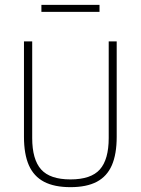

<svg xmlns="http://www.w3.org/2000/svg" viewBox="-20 -766 581 793"><path d="M271 7Q204.5 7 162 -15.2Q119.5 -37.5 99.2 -83.5Q79 -129.5 79 -201V-595H113V-196Q113 -107.5 149.8 -66.2Q186.5 -25 271 -25Q356 -25 392.5 -66.2Q429 -107.5 429 -196V-595H462V-201Q462 -129.5 442 -83.5Q422 -37.5 379.8 -15.2Q337.5 7 271 7ZM151 -717V-746H391V-717Z"/></svg>

Font: Encode Sans SC Condensed Thin
Style: Regular
Weight: 100
Width: 3
Designer: Multiple Designers
Foundry: Impallari Type
Version: Version 3.002